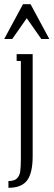

<svg xmlns="http://www.w3.org/2000/svg" viewBox="-40 -741 254 911"><path d="M0 118Q28 118 40.5 105.5Q53 93 56 72Q59 51 59 10V-452H39V-484H115V0Q115 79 89 114.5Q63 150 0 150ZM-20 -556 69 -721H105L194 -556H156L72 -676H102L18 -556Z"/></svg>

Font: Margherita Variable
Style: Regular
Weight: 400
Designer: James Puckett
Foundry: Dunwich Type Founders
Version: Version 1.008